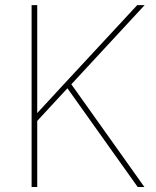

<svg xmlns="http://www.w3.org/2000/svg" viewBox="-20 -748 626 768"><path d="M126.5 -261.7 119.1 -285.2Q148.4 -316.9 175.3 -345.9Q202.1 -375 229 -404.3Q255.9 -433.6 285.2 -464.8L528.8 -727.5H558.6L259.3 -404.3L253.4 -398.9ZM106.4 0V-727.5H128.9V-468.8V-289.1V-273.4V0ZM530.8 0 243.7 -403.3 261.7 -416 557.6 0Z"/></svg>

Font: Inter 18pt Thin
Style: Regular
Weight: 250
Designer: Rasmus Andersson
Foundry: rsms
Version: Version 4.001;git-66647c0bb